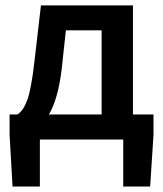

<svg xmlns="http://www.w3.org/2000/svg" viewBox="-20 -511 598 703"><path d="M352.1 -91.8V-399.9H221.2L206.1 -259.8Q192.9 -148.9 159.2 -91.8ZM126 0V171.9H25.9L15.1 -17.1V-91.8H43Q64 -103 79.1 -142.6Q94.2 -182.1 106 -285.2L129.9 -491.2H466.8V-91.8H542V-17.1L529.8 171.9H431.2V0Z"/></svg>

Font: SourceSansPro-Semibold
Style: Regular
Weight: 600
Designer: Paul D. Hunt
Foundry: Adobe Systems Incorporated
Version: Version 2.020;PS 2.0;hotconv 1.0.86;makeotf.lib2.5.63406